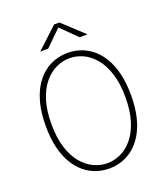

<svg xmlns="http://www.w3.org/2000/svg" viewBox="-160 -998 970 1119"><g transform="rotate(-20 325.0 -438.0)"><path d="M325 11Q284 11 245 -2Q206 -15 172.5 -42.5Q139 -70 113.8 -112.5Q88.5 -155 74.2 -213.5Q60 -272 60 -348Q60 -423.5 74.2 -482Q88.5 -540.5 113.8 -583Q139 -625.5 172.5 -652.8Q206 -680 245 -693Q284 -706 325 -706Q366 -706 404.5 -693Q443 -680 476.5 -652.8Q510 -625.5 535.2 -583Q560.5 -540.5 574.8 -482Q589 -423.5 589 -348Q589 -272 574.8 -213.5Q560.5 -155 535.2 -112.5Q510 -70 476.5 -42.5Q443 -15 404.5 -2Q366 11 325 11ZM325 -22Q367 -22 407.8 -40.8Q448.5 -59.5 481.5 -99Q514.5 -138.5 534.2 -200.2Q554 -262 554 -348Q554 -433.5 534.2 -495Q514.5 -556.5 481.5 -596Q448.5 -635.5 407.8 -654.2Q367 -673 325 -673Q282.5 -673 241.8 -654.2Q201 -635.5 167.8 -596Q134.5 -556.5 114.8 -495Q95 -433.5 95 -348Q95 -262 114.8 -200.2Q134.5 -138.5 167.8 -99Q201 -59.5 241.8 -40.8Q282.5 -22 325 -22ZM178.5 -767.5 308.5 -888.5H341.5L471.5 -767.5H422.5L325.5 -863.5L227.5 -767.5Z"/></g></svg>

Font: Trispace Thin
Style: Regular
Weight: 100
Designer: Tyler Finck
Foundry: Etcetera Type Company
Version: Version 1.210